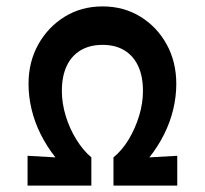

<svg xmlns="http://www.w3.org/2000/svg" viewBox="-20 -579 640 599"><path d="M66 0V-93L153 -88Q126 -122 107 -160Q88 -198 78.5 -238Q69 -278 69 -317Q69 -386 99.5 -440.5Q130 -495 182 -527Q234 -559 300 -559Q366 -559 418 -527Q470 -495 500 -440.5Q530 -386 530 -317Q530 -278 520.5 -238Q511 -198 492 -160Q473 -122 446 -88L533 -93V0H334V-88Q361 -110 381.5 -144Q402 -178 414 -217.5Q426 -257 426 -295Q426 -341 411 -373Q396 -405 368 -422Q340 -439 300 -439Q260 -439 231.5 -422Q203 -405 188 -373Q173 -341 173 -295Q173 -257 185 -217.5Q197 -178 218 -144Q239 -110 265 -88V0Z"/></svg>

Font: Jost Medium
Style: Regular
Weight: 500
Version: Version 3.710